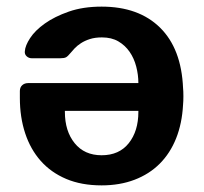

<svg xmlns="http://www.w3.org/2000/svg" viewBox="-20 -550 617 580"><path d="M287 -530Q399 -530 463.5 -466.5Q528 -403 533 -284Q534 -275 534 -259.5Q534 -244 533 -234Q530 -177 512 -132Q494 -87 462.5 -55.5Q431 -24 386.5 -7Q342 10 287 10Q226 10 180 -9.5Q134 -29 103 -64Q72 -99 56 -147.5Q40 -196 40 -254V-275Q40 -286 47 -292.5Q54 -299 65 -299H398Q398 -324 391.5 -349Q385 -374 371.5 -393.5Q358 -413 337.5 -425Q317 -437 288 -437Q267 -437 251.5 -432Q236 -427 224.5 -419.5Q213 -412 205.5 -404Q198 -396 194 -391Q185 -380 179.5 -377Q174 -374 162 -374H76Q67 -374 60.5 -380Q54 -386 55 -395Q56 -412 71 -435Q86 -458 115.5 -479Q145 -500 188 -515Q231 -530 287 -530ZM398 -215H176V-212Q176 -154 205.5 -117.5Q235 -81 287 -81Q340 -81 369 -117.5Q398 -154 398 -212Z"/></svg>

Font: Fz Rubik Med
Style: Regular
Weight: 500
Designer: Hubert and Fischer
Foundry: Hubert and Fischer
Version: Vit hóa bi FontZin.com